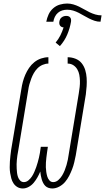

<svg xmlns="http://www.w3.org/2000/svg" viewBox="-20 -1059 595 1087"><path d="M276 8Q265 8 254.5 4.5Q244 1 236.5 -6.5Q229 -14 224 -24Q219 -34 216 -44.5Q213 -55 211 -66Q209 -77 208 -88Q201 -71 192 -55Q183 -39 171 -24.5Q159 -10 142.5 -1Q126 8 109 8Q92 8 78.5 0Q65 -8 56.5 -21Q48 -34 44 -49Q40 -64 37.5 -79.5Q35 -95 35 -111.5Q35 -128 36 -144.5Q37 -161 39 -177.5Q41 -194 43 -210L101 -555Q104 -576 109.5 -596.5Q115 -617 123.5 -636.5Q132 -656 144.5 -674.5Q157 -693 174.5 -707Q192 -721 213 -728Q234 -735 254 -735V-699Q238 -699 221.5 -692Q205 -685 192.5 -672.5Q180 -660 171.5 -645Q163 -630 157 -614Q151 -598 146.5 -582Q142 -566 140 -550L83 -205Q80 -192 78.5 -179.5Q77 -167 75.5 -154.5Q74 -142 74 -129.5Q74 -117 74.5 -104.5Q75 -92 76.5 -80Q78 -68 82 -56.5Q86 -45 94.5 -36.5Q103 -28 115 -28Q129 -28 141 -38Q153 -48 161 -60.5Q169 -73 174.5 -86Q180 -99 185 -112.5Q190 -126 193.5 -139.5Q197 -153 200.5 -166.5Q204 -180 206 -193.5Q208 -207 210 -221L211 -228H251L250 -221Q248 -207 246 -193.5Q244 -180 242.5 -166.5Q241 -153 240 -139Q239 -125 239.5 -112Q240 -99 242 -85.5Q244 -72 247.5 -60Q251 -48 259.5 -38Q268 -28 281 -28Q297 -28 310 -39.5Q323 -51 331.5 -65Q340 -79 346 -94Q352 -109 356.5 -124.5Q361 -140 364 -155Q367 -170 369 -185L426 -530Q429 -548 431 -566Q433 -584 432.5 -601.5Q432 -619 429 -635.5Q426 -652 417.5 -666.5Q409 -681 395 -690Q381 -699 363 -699V-735Q386 -735 407.5 -726.5Q429 -718 442.5 -701Q456 -684 462.5 -662.5Q469 -641 470.5 -618Q472 -595 470.5 -571.5Q469 -548 466 -525L409 -180Q405 -160 400.5 -140.5Q396 -121 388.5 -101.5Q381 -82 371.5 -63.5Q362 -45 348.5 -29Q335 -13 315.5 -2.5Q296 8 276 8ZM242 -936Q246 -957 255 -977Q264 -997 281 -1012Q298 -1027 319 -1033Q340 -1039 360 -1039Q378 -1039 395 -1034Q412 -1029 427.5 -1021.5Q443 -1014 457.5 -1005.5Q472 -997 487.5 -989.5Q503 -982 520 -977Q537 -972 555 -972L549 -936Q531 -936 515 -941.5Q499 -947 484 -954.5Q469 -962 454.5 -970.5Q440 -979 425.5 -986.5Q411 -994 394.5 -999Q378 -1004 360 -1004Q346 -1004 332.5 -1000Q319 -996 308 -986.5Q297 -977 290.5 -963.5Q284 -950 282 -936ZM319 -798 295 -818Q311 -837 322 -859Q333 -881 340 -904Q334 -904 329 -906.5Q324 -909 320.5 -913.5Q317 -918 316 -924Q315 -930 316 -936Q317 -943 320 -949.5Q323 -956 329 -960.5Q335 -965 341.5 -967Q348 -969 355 -969Q362 -969 367.5 -967Q373 -965 377 -960.5Q381 -956 382 -949.5Q383 -943 382 -936Q376 -900 361 -864Q346 -828 319 -798Z"/></svg>

Font: Iosevka Term Curly XLt Obl
Style: Regular
Weight: 200
Italic angle: -9°
Designer: Belleve Invis
Foundry: Belleve Invis
Version: Version 32.3.0